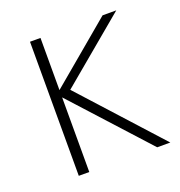

<svg xmlns="http://www.w3.org/2000/svg" viewBox="-92 -539 581 619"><g transform="rotate(-20 198.0 -230.0)"><path d="M325 -460H372L145 -270L390 0H345L112 -256V0H76V-460H112V-281Z"/></g></svg>

Font: Renner
Style: Thin
Weight: 200
Version: Version 003.000 ; ttfautohint (v0.97) -l 8 -r 50 -G 200 -x 1